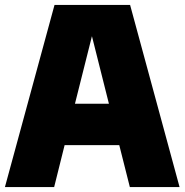

<svg xmlns="http://www.w3.org/2000/svg" viewBox="-21 -760 750 780"><path d="M506.5 0 463.5 -170.5H241.5L199 0H-1L200.5 -740H507.5L708.5 0ZM283.5 -338.5H421.5L352.5 -613Z"/></svg>

Font: Encode Sans SemiCondensed Black
Style: Regular
Weight: 900
Width: 4
Designer: Multiple Designers
Foundry: Impallari Type
Version: Version 2.000